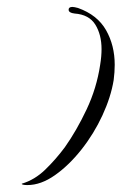

<svg xmlns="http://www.w3.org/2000/svg" viewBox="-20 -488 360 554"><path d="M59 46Q51 46 47 45Q42 44 43 42Q80 31 110.5 1.5Q141 -28 167 -63Q201 -111 230 -172.5Q259 -234 269 -301Q271 -313 272 -324.5Q273 -336 273 -346Q273 -388 255 -417Q237 -446 195 -449Q178 -451 178 -460Q178 -468 189 -468Q194 -468 205 -465Q261 -445 286 -401Q311 -357 311 -301Q311 -280 308 -257Q300 -208 275.5 -155Q251 -102 215 -56.5Q179 -11 138.5 17.5Q98 46 59 46Z"/></svg>

Font: Birthstone Bounce
Style: Regular
Weight: 400
Designer: Robert E. Leuschke
Foundry: Rob Leuschke
Version: Version 1.010; ttfautohint (v1.8.3)